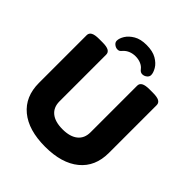

<svg xmlns="http://www.w3.org/2000/svg" viewBox="-239 -1033 1191 1191"><g transform="rotate(45 356.0 -438.0)"><path d="M356 8Q210 8 129.5 -58.5Q49 -125 49 -245V-664Q49 -683 66 -692.5Q83 -702 120 -702H150Q187 -702 203.5 -692.5Q220 -683 220 -664V-255Q220 -202 255 -173.5Q290 -145 356 -145Q421 -145 456.5 -173.5Q492 -202 492 -255V-664Q492 -683 509 -692.5Q526 -702 563 -702H592Q630 -702 646.5 -692.5Q663 -683 663 -664V-245Q663 -125 582 -58.5Q501 8 356 8ZM247 -736Q232 -736 218.5 -746.5Q205 -757 205 -772Q205 -793 221 -819Q237 -845 270 -864.5Q303 -884 355 -884Q409 -884 442.5 -864.5Q476 -845 491.5 -818.5Q507 -792 507 -772Q507 -757 493.5 -746.5Q480 -736 464 -736Q448 -736 436 -752Q424 -768 403 -777Q382 -786 356 -786Q333 -786 312.5 -778Q292 -770 277 -754Q268 -743 262 -739.5Q256 -736 247 -736Z"/></g></svg>

Font: Asap ExtraBold
Style: Regular
Weight: 800
Designer: Pablo Cosgaya
Foundry: Omnibus-Type
Version: Version 3.001; ttfautohint (v1.8.4.7-5d5b)